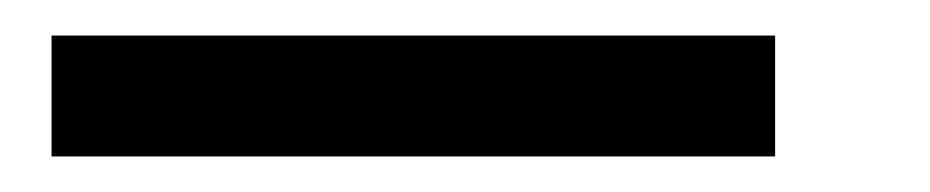

<svg xmlns="http://www.w3.org/2000/svg" viewBox="-20 -26 523 108"><path d="M9 62V-6H416V62Z"/></svg>

Font: Lisu Bosa
Style: Bold Italic
Weight: 700
Italic angle: -19°
Designer: David Morse, Annie Olsen, Victor Gaultney, Frank Grießhammer (Latin)
Foundry: SIL International
Version: Version 2.000